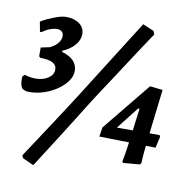

<svg xmlns="http://www.w3.org/2000/svg" viewBox="-84 -761 930 939"><g transform="rotate(10 380.5 -292.0)"><path d="M25 -334Q37 -330 50.5 -327.5Q64 -325 79 -325Q116 -325 141.5 -342Q167 -359 167 -385Q167 -429 84 -429L78 -436V-479L121 -488Q144 -498 159 -515.5Q174 -533 174 -552Q174 -566 165.5 -574Q157 -582 141 -582Q126 -582 107 -575Q88 -568 69 -554H61L52 -603Q64 -611 85.5 -621Q107 -631 131.5 -639.5Q156 -648 177 -648Q216 -648 241.5 -629Q267 -610 267 -578Q267 -549 244.5 -523Q222 -497 185 -482V-476Q225 -464 243.5 -443.5Q262 -423 262 -394Q262 -368 244 -343Q226 -318 196.5 -298Q167 -278 131.5 -266.5Q96 -255 59 -255Q31 -255 21.5 -270.5Q12 -286 14 -324ZM614 -638Q614 -638 595 -610Q576 -582 546 -536Q516 -490 480.5 -435.5Q445 -381 410 -328Q375 -275 349 -233Q322 -190 293.5 -144Q265 -98 237.5 -55.5Q210 -13 189 20.5Q168 54 155 74Q142 94 142 94L87 69L81 56Q81 56 94.5 35.5Q108 15 130.5 -19Q153 -53 180.5 -95Q208 -137 237 -181.5Q266 -226 293 -268L552 -678L607 -655ZM443 -146 636 -383 640 -385 701 -378 675 -158H725L729 -150L716 -94L668 -95Q664 -61 662.5 -34Q661 -7 661 -7L655 0L573 7L568 1Q568 1 571 -14Q574 -29 577.5 -52Q581 -75 584 -97L436 -100ZM513 -158H592L606 -268H599Z"/></g></svg>

Font: Alegreya SemiBold
Style: Italic
Weight: 600
Italic angle: -7°
Designer: Juan Pablo del Peral
Foundry: Huerta Tipografica
Version: Version 2.009